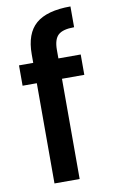

<svg xmlns="http://www.w3.org/2000/svg" viewBox="-88 -818 507 864"><g transform="rotate(-10 166.0 -386.0)"><path d="M306 -458H204V0H89V-458H24V-551H89V-590Q89 -685 139.5 -728.5Q190 -772 298 -772V-677Q246 -677 225 -657.5Q204 -638 204 -590V-551H306Z"/></g></svg>

Font: Poppins-tnum Medium
Style: Regular
Weight: 500
Designer: Ninad Kale (Devanagari), Jonny Pinhorn (Latin)
Foundry: Indian Type Foundry
Version: Version 4.004